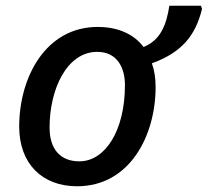

<svg xmlns="http://www.w3.org/2000/svg" viewBox="-20 -641 725 670"><path d="M249 9C433 9 523 -168 523 -337C523 -368 519 -395 510 -420C614 -458 662 -516 685 -610L681 -621H571C561 -556 541 -501 481 -477C447 -522 392 -547 321 -547C139 -547 47 -371 47 -199C47 -71 126 9 249 9ZM257 -78C190 -78 153 -121 153 -196C153 -331 214 -460 319 -460C391 -460 416 -402 416 -344C416 -185 347 -78 257 -78Z"/></svg>

Font: Noto Sans Medium
Style: Italic
Weight: 500
Italic angle: -12°
Designer: Monotype Design Team
Foundry: Monotype Imaging Inc.
Version: Version 2.013